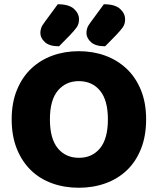

<svg xmlns="http://www.w3.org/2000/svg" viewBox="-20 -866 743 904"><path d="M668 -304Q668 -226 644 -165.5Q620 -105 577.5 -64.5Q535 -24 477 -3Q419 18 351 18Q283 18 225 -3Q167 -24 125 -65Q83 -106 59 -166Q35 -226 35 -304Q35 -382 59.5 -442Q84 -502 126.5 -542.5Q169 -583 226.5 -604Q284 -625 351 -625Q418 -625 475.5 -604Q533 -583 576 -542.5Q619 -502 643.5 -442Q668 -382 668 -304ZM488 -304Q488 -394 451 -439Q414 -484 351 -484Q290 -484 252.5 -439.5Q215 -395 215 -304Q215 -213 252 -168Q289 -123 352 -123Q414 -123 451 -168Q488 -213 488 -304ZM252 -846Q304 -846 328 -824.5Q352 -803 352 -775Q352 -753 341.5 -738Q331 -723 309 -700L258 -648Q213 -648 191.5 -667.5Q170 -687 170 -711Q170 -723 174 -734.5Q178 -746 191 -763ZM469 -846Q521 -846 545 -824.5Q569 -803 569 -775Q569 -753 558.5 -738Q548 -723 526 -700L475 -648Q430 -648 408.5 -667.5Q387 -687 387 -711Q387 -723 391 -734.5Q395 -746 408 -763Z"/></svg>

Font: Baloo Bhaina 2 ExtraBold
Style: Regular
Weight: 800
Designer: Yesha Goshar, Manish Minz, Shuchita Grover and Ek Type
Foundry: Ek Type
Version: Version 1.640;hotconv 1.0.111;makeotfexe 2.5.65597; ttfautoh